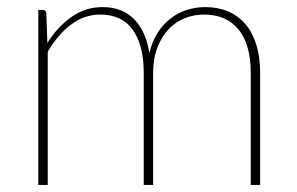

<svg xmlns="http://www.w3.org/2000/svg" viewBox="-20 -521 836 541"><path d="M88 0V-493H100.5Q110 -493 110.5 -483L113.5 -400Q142.5 -446 181.8 -473.5Q221 -501 268.5 -501Q325 -501 358 -467Q391 -433 401 -371.5Q408.5 -404.5 424.2 -428.8Q440 -453 461 -469.2Q482 -485.5 507 -493.2Q532 -501 558.5 -501Q594 -501 622.8 -488.8Q651.5 -476.5 671.5 -453Q691.5 -429.5 702.2 -395Q713 -360.5 713 -315.5V0H686.5V-315.5Q686.5 -395.5 652.2 -437.8Q618 -480 554.5 -480Q526.5 -480 500.8 -469.8Q475 -459.5 455.2 -438.8Q435.5 -418 423.5 -387.2Q411.5 -356.5 411.5 -315.5V0H385V-315.5Q385 -394 354 -437Q323 -480 263 -480Q218 -480 180.5 -452Q143 -424 114.5 -375V0Z"/></svg>

Font: Lato Thin
Style: Regular
Weight: 200
Designer: Lukasz Dziedzic
Foundry: tyPoland Lukasz Dziedzic
Version: Version 2.007; 2014-02-27